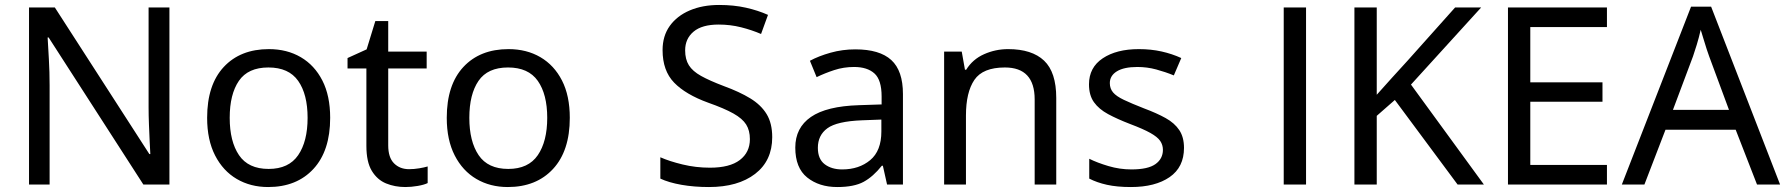

<svg xmlns="http://www.w3.org/2000/svg" viewBox="-20 -744 7197 774"><path d="M663 0H558L176 -593H172Q174 -558 177 -506Q180 -454 180 -399V0H97V-714H201L582 -123H586Q585 -139 583.5 -171Q582 -203 580.5 -241Q579 -279 579 -311V-714H663Z M1311 -269Q1311 -136 1243.5 -63Q1176 10 1061 10Q990 10 934.5 -22.5Q879 -55 847 -117.5Q815 -180 815 -269Q815 -402 882 -474Q949 -546 1064 -546Q1137 -546 1192.5 -513.5Q1248 -481 1279.5 -419.5Q1311 -358 1311 -269ZM906 -269Q906 -174 943.5 -118.5Q981 -63 1063 -63Q1144 -63 1182 -118.5Q1220 -174 1220 -269Q1220 -364 1182 -418Q1144 -472 1062 -472Q980 -472 943 -418Q906 -364 906 -269Z M1629 -62Q1649 -62 1670 -65.5Q1691 -69 1704 -73V-6Q1690 1 1664 5.5Q1638 10 1614 10Q1572 10 1536.5 -4.5Q1501 -19 1479 -55Q1457 -91 1457 -156V-468H1381V-510L1458 -545L1493 -659H1545V-536H1700V-468H1545V-158Q1545 -109 1568.5 -85.5Q1592 -62 1629 -62Z M2277 -269Q2277 -136 2209.5 -63Q2142 10 2027 10Q1956 10 1900.5 -22.5Q1845 -55 1813 -117.5Q1781 -180 1781 -269Q1781 -402 1848 -474Q1915 -546 2030 -546Q2103 -546 2158.5 -513.5Q2214 -481 2245.5 -419.5Q2277 -358 2277 -269ZM1872 -269Q1872 -174 1909.5 -118.5Q1947 -63 2029 -63Q2110 -63 2148 -118.5Q2186 -174 2186 -269Q2186 -364 2148 -418Q2110 -472 2028 -472Q1946 -472 1909 -418Q1872 -364 1872 -269Z M3093 -191Q3093 -96 3024 -43Q2955 10 2838 10Q2778 10 2727 1Q2676 -8 2642 -24V-110Q2678 -94 2731.5 -81Q2785 -68 2842 -68Q2922 -68 2962.5 -99Q3003 -130 3003 -183Q3003 -218 2988 -242Q2973 -266 2936.5 -286.5Q2900 -307 2835 -330Q2744 -363 2697.5 -411Q2651 -459 2651 -542Q2651 -599 2680 -639.5Q2709 -680 2760.5 -702Q2812 -724 2879 -724Q2938 -724 2987 -713Q3036 -702 3076 -684L3048 -607Q3011 -623 2967.5 -634Q2924 -645 2877 -645Q2810 -645 2776 -616.5Q2742 -588 2742 -541Q2742 -505 2757 -481Q2772 -457 2806 -438Q2840 -419 2898 -397Q2961 -374 3004.5 -347.5Q3048 -321 3070.5 -284Q3093 -247 3093 -191Z M3428 -545Q3526 -545 3573 -502Q3620 -459 3620 -365V0H3556L3539 -76H3535Q3500 -32 3461.5 -11Q3423 10 3355 10Q3282 10 3234 -28.5Q3186 -67 3186 -149Q3186 -229 3249 -272.5Q3312 -316 3443 -320L3534 -323V-355Q3534 -422 3505 -448Q3476 -474 3423 -474Q3381 -474 3343 -461.5Q3305 -449 3272 -433L3245 -499Q3280 -518 3328 -531.5Q3376 -545 3428 -545ZM3533 -262 3454 -259Q3354 -255 3315.5 -227Q3277 -199 3277 -148Q3277 -103 3304.5 -82Q3332 -61 3375 -61Q3443 -61 3488 -98.5Q3533 -136 3533 -214Z M4044 -546Q4140 -546 4189 -499.5Q4238 -453 4238 -349V0H4151V-343Q4151 -472 4031 -472Q3942 -472 3908 -422Q3874 -372 3874 -278V0H3786V-536H3857L3870 -463H3875Q3901 -505 3947 -525.5Q3993 -546 4044 -546Z M4753 -148Q4753 -70 4695 -30Q4637 10 4539 10Q4483 10 4442.5 1Q4402 -8 4371 -24V-104Q4403 -88 4448.5 -74.5Q4494 -61 4541 -61Q4608 -61 4638 -82.5Q4668 -104 4668 -140Q4668 -160 4657 -176Q4646 -192 4617.5 -208Q4589 -224 4536 -244Q4484 -264 4447 -284Q4410 -304 4390 -332Q4370 -360 4370 -404Q4370 -472 4425.5 -509Q4481 -546 4571 -546Q4620 -546 4662.5 -536.5Q4705 -527 4742 -510L4712 -440Q4678 -454 4641 -464Q4604 -474 4565 -474Q4511 -474 4482.5 -456.5Q4454 -439 4454 -409Q4454 -387 4467 -371.5Q4480 -356 4510.5 -341.5Q4541 -327 4592 -307Q4643 -288 4679 -268Q4715 -248 4734 -219.5Q4753 -191 4753 -148Z M5155 0V-714H5245V0Z M5962 0H5856L5603 -341L5530 -277V0H5440V-714H5530V-362Q5560 -396 5591 -430Q5622 -464 5653 -498L5846 -714H5951L5668 -403Z M6458 0H6059V-714H6458V-635H6149V-412H6440V-334H6149V-79H6458Z M7063 0 6977 -221H6694L6609 0H6518L6797 -717H6878L7156 0ZM6950 -301 6870 -517Q6867 -525 6860 -546Q6853 -567 6846.5 -589.5Q6840 -612 6836 -624Q6829 -593 6820 -563.5Q6811 -534 6805 -517L6724 -301Z"/></svg>

Font: Noto Sans IKEA
Style: Regular
Weight: 400
Designer: Monotype Design Team
Foundry: Monotype Imaging Inc.
Version: Version 2.001